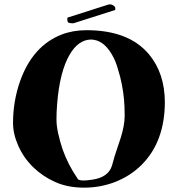

<svg xmlns="http://www.w3.org/2000/svg" viewBox="-20 -835 820 884"><path d="M512 2Q443 29 367.5 29Q292 29 234 3Q176 -23 132.5 -65.5Q89 -108 64.5 -163Q40 -218 40 -268.5Q40 -319 48 -366Q56 -414 72 -460Q130 -624 264 -676Q316 -696 378 -696Q572 -696 665 -586Q739 -498 739 -363Q738 -182 632 -76Q582 -26 512 2ZM243 -356Q240 -318 240 -286.5Q240 -255 248 -220Q256 -184 268 -148Q293 -77 337 -13Q340 -4 365 -4Q381 -4 406 -8Q480 -19 496 -74Q507 -116 517.5 -145.5Q528 -175 536 -201Q554 -259 554 -301.5Q554 -344 551 -377Q548 -410 541 -446.5Q534 -483 522 -520Q512 -556 494 -586Q455 -652 399 -653Q341 -652 301 -584Q255 -506 243 -356ZM481 -814 485 -815Q495 -815 503 -809Q511 -803 511 -797Q511 -791 510.5 -791Q510 -791 510 -790V-789L322 -729Q320 -728 318 -728H311Q300 -728 295 -731Q290 -734 290 -746V-751Q290 -753 291 -754L479 -814Z"/></svg>

Font: Miltonian Tattoo
Style: Regular
Weight: 400
Designer: Pablo Impallari
Foundry: Pablo Impallari
Version: Version 1.008